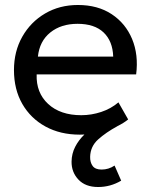

<svg xmlns="http://www.w3.org/2000/svg" viewBox="-20 -525 605 770"><path d="M300 15Q222 15 162.5 -17.5Q103 -50 69.5 -108.2Q36 -166.5 36 -244Q36 -319 69.5 -378Q103 -437 161 -471Q219 -505 292.5 -505Q372 -505 427.8 -468.2Q483.5 -431.5 509.8 -368.5Q536 -305.5 526 -226.5H127Q124.5 -153 173.2 -108Q222 -63 306 -63Q346.5 -63 385.8 -76Q425 -89 455 -114.5L494 -46Q475.5 -31 450.5 -19H451Q405 6 373.8 34Q342.5 62 341.5 104Q341 126 351.5 140.5Q362 155 387.5 155Q415.5 155 439.5 139L466 199.5Q423 225 373.5 225Q322.5 225 294.5 195.2Q266.5 165.5 267 123Q267.5 91 281.5 63.8Q295.5 36.5 318.5 14.5Q309 15 300 15ZM132 -298H434Q432 -360 395.5 -394.8Q359 -429.5 291 -429.5Q225 -429.5 181.8 -394.8Q138.5 -360 132 -298Z"/></svg>

Font: Geologica Light
Style: Regular
Weight: 300
Designer: Sindre Bremnes, Frode Helland
Foundry: Monokrom Skriftforlag AS
Version: Version 1.010; ttfautohint (v1.8.4.7-5d5b);gftools[0.9.28]